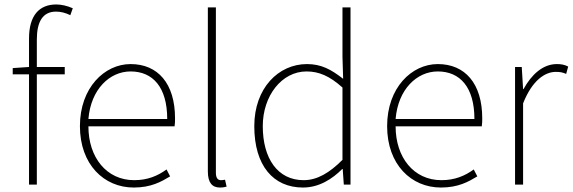

<svg xmlns="http://www.w3.org/2000/svg" viewBox="-20 -827 2565 860"><path d="M306 -790C281 -801 255 -807 232 -807C156 -807 110 -758 110 -655V-527L37 -522V-494H110V0H145V-494H270V-527H145V-650C145 -729 171 -775 231 -775C251 -775 273 -770 295 -759Z M579 13C657 13 702 -13 742 -37L726 -68C686 -39 641 -20 581 -20C457 -20 376 -122 376 -261H762C764 -274 764 -286 764 -297C764 -453 687 -540 565 -540C448 -540 338 -434 338 -262C338 -90 446 13 579 13ZM376 -294C387 -427 471 -507 565 -507C664 -507 729 -437 729 -294Z M965 13C980 13 986 11 995 9L988 -22C977 -20 973 -20 969 -20C955 -20 947 -31 947 -53V-794H911V-59C911 -8 931 13 965 13Z M1337 13C1410 13 1469 -26 1513 -70H1515L1520 0H1550V-794H1514V-573L1517 -474C1463 -516 1419 -540 1355 -540C1227 -540 1119 -432 1119 -262C1119 -84 1205 13 1337 13ZM1340 -20C1223 -20 1157 -118 1157 -262C1157 -398 1242 -507 1353 -507C1408 -507 1456 -487 1514 -435V-111C1456 -53 1401 -20 1340 -20Z M1955 13C2033 13 2078 -13 2118 -37L2102 -68C2062 -39 2017 -20 1957 -20C1833 -20 1752 -122 1752 -261H2138C2140 -274 2140 -286 2140 -297C2140 -453 2063 -540 1941 -540C1824 -540 1714 -434 1714 -262C1714 -90 1822 13 1955 13ZM1752 -294C1763 -427 1847 -507 1941 -507C2040 -507 2105 -437 2105 -294Z M2287 0H2323V-364C2364 -468 2422 -505 2469 -505C2490 -505 2499 -503 2516 -496L2525 -529C2507 -538 2492 -540 2474 -540C2411 -540 2360 -492 2325 -428H2323L2317 -527H2287Z"/></svg>

Font: Noto Sans CJK KR Thin
Style: Regular
Weight: 250
Designer: Ryoko NISHIZUKA (kana & ideographs); Paul D. Hunt (Latin, Greek & Cyrillic); Wenlong ZHANG (bopomofo); Sandoll Communica
Foundry: Adobe Systems Incorporated
Version: Version 1.002;PS 1.002;hotconv 1.0.82;makeotf.lib2.5.63406